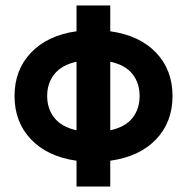

<svg xmlns="http://www.w3.org/2000/svg" viewBox="-20 -580 682 700"><path d="M33 -230Q33 -325 93 -388Q153 -451 259 -466V-560H382V-466Q489 -451 549 -388Q609 -325 609 -230Q609 -135 549 -72Q489 -9 382 6V100H259V6Q153 -9 93 -72Q33 -135 33 -230ZM152 -230Q152 -183 178.5 -150Q205 -117 259 -105V-355Q205 -343 178.5 -310Q152 -277 152 -230ZM489 -230Q489 -277 463 -310Q437 -343 382 -355V-105Q437 -117 463 -150Q489 -183 489 -230Z"/></svg>

Font: Jost* Semi
Style: Regular
Weight: 600
Version: Version 3.7